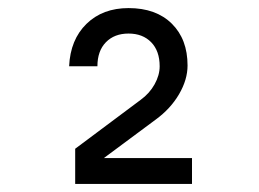

<svg xmlns="http://www.w3.org/2000/svg" viewBox="-20 -860 640 475"><path d="M166 -405V-492L328 -613Q350 -629 362.5 -651.5Q375 -674 375 -696Q375 -734 354 -755.5Q333 -777 298 -777Q263 -777 242 -755.5Q221 -734 221 -696H151Q154 -762 194 -801Q234 -840 298 -840Q366 -840 405 -801.5Q444 -763 444 -698Q444 -663 423 -627Q402 -591 365 -564L237 -469H455V-405Z"/></svg>

Font: JetBrains Mono Zero
Style: Regular-Zero
Weight: 400
Designer: Philipp Nurullin, Konstantin Bulenkov
Foundry: JetBrains
Version: Version 2.211